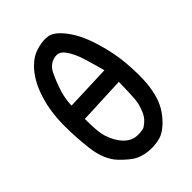

<svg xmlns="http://www.w3.org/2000/svg" viewBox="-218 -841 937 937"><g transform="rotate(-45 250.0 -372.5)"><path d="M38.1 -375.5Q38.1 -382.8 38.1 -389.6Q39.1 -474.6 62 -549.8Q88.9 -638.7 140.6 -690.4Q173.8 -723.6 210.4 -734.4Q243.7 -744.6 271.5 -744.6Q281.7 -744.6 291 -743.2Q327.6 -737.8 369.6 -681.6Q410.6 -626.5 436 -540Q461.9 -453.6 467.8 -377Q471.2 -331.5 471.2 -300Q471.2 -268.6 469.7 -247.1Q465.8 -192.9 449.7 -146.5Q431.6 -94.2 386.2 -48.8Q352.1 -15.6 322.5 -7.6Q293 0.5 262.2 0.5Q218.3 0.5 181.2 -16.1Q149.9 -30.8 104.5 -78.1Q59.1 -126.5 47.9 -216.8Q38.1 -297.9 38.1 -375.5ZM132.8 -316.9Q132.8 -242.7 144 -205.6Q160.2 -154.8 191.9 -122.6Q209.5 -105.5 226.8 -99.1Q244.1 -92.8 264.6 -92.8Q270.5 -92.8 276.4 -93.3Q302.2 -95.2 310.5 -103Q340.3 -123.5 352.5 -150.4Q364.7 -177.2 370.1 -201.2Q376 -223.6 377.9 -342.3L132.8 -331.5Q132.8 -324.2 132.8 -316.9ZM254.4 -649.4Q246.1 -649.4 236.8 -647Q198.7 -636.2 181.2 -597.2Q161.6 -555.7 147.7 -512Q133.8 -468.3 132.8 -423.3L368.2 -432.1Q353.5 -487.3 337.6 -538.8Q321.8 -590.3 296.4 -625.5Q278.8 -649.4 254.4 -649.4Z"/></g></svg>

Font: Bakudai
Style: Bold
Weight: 700
Version: Version 1.48